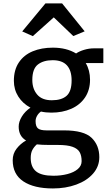

<svg xmlns="http://www.w3.org/2000/svg" viewBox="-20 -841 634 1114"><path d="M243.7 -821.3H340.3L471.2 -659.2L405.3 -631.8L292 -740.2L170.4 -631.3L108.9 -658.7ZM579.6 -475.1H477.5Q502.4 -433.1 502.4 -378.4Q502.4 -318.4 473.1 -275.1Q443.8 -231.9 393.1 -209.7Q342.3 -187.5 278.3 -187.5Q245.1 -187.5 217.8 -193.8Q204.1 -184.6 195.3 -169.4Q186.5 -154.3 186.5 -138.2Q186.5 -107.4 200.4 -95.9Q214.4 -84.5 250 -84.5H351.1Q466.8 -84.5 511.5 -41.3Q556.2 2 556.2 70.8Q556.2 125 520 166.3Q483.9 207.5 422.6 230Q361.3 252.4 287.1 252.4Q177.2 252.4 115.5 211.4Q53.7 170.4 53.7 88.4Q53.7 50.3 76.7 21Q99.6 -8.3 131.3 -25.9Q88.4 -50.8 88.4 -106.4Q88.4 -134.8 106.7 -164.8Q125 -194.8 156.7 -216.3Q111.8 -240.2 86.2 -280.8Q60.5 -321.3 60.5 -372.1Q60.5 -436 89.8 -479.2Q119.1 -522.5 170.2 -543.5Q221.2 -564.5 286.6 -564.5Q366.2 -564.5 421.4 -530.8Q439.9 -543.5 468.3 -552Q496.6 -560.5 525.4 -560.5H579.6ZM395.5 -374.5Q395.5 -432.1 368.2 -461.9Q340.8 -491.7 285.6 -491.7Q231.9 -491.7 199.7 -466.6Q167.5 -441.4 167.5 -377Q167.5 -325.7 195.6 -292.5Q223.6 -259.3 280.8 -259.3Q337.4 -259.3 366.5 -285.2Q395.5 -311 395.5 -374.5ZM193.8 -3.4Q177.2 11.2 167.7 29.3Q158.2 47.4 158.2 75.7Q158.2 127.9 189.2 153.3Q220.2 178.7 289.6 178.7Q334 178.7 371.3 168.9Q408.7 159.2 431.2 140.1Q453.6 121.1 453.6 94.2Q453.6 62 442.1 41.7Q430.7 21.5 400.6 10.7Q370.6 0 315.9 0H266.1Q221.7 0 193.8 -3.4Z"/></svg>

Font: Merriweather Sans
Style: Regular
Weight: 400
Designer: Eben Sorkin
Foundry: Eben Sorkin
Version: Version 1.006; ttfautohint (v1.4.1) -l 6 -r 50 -G 0 -x 11 -H